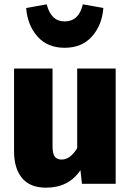

<svg xmlns="http://www.w3.org/2000/svg" viewBox="-20 -850 606 888"><path d="M101 -813 196 -830Q216 -751 279 -751Q345 -751 363 -830L458 -813Q452 -734 405.5 -681.5Q359 -629 279 -629Q199 -629 153 -681.5Q107 -734 101 -813ZM515 -533V0H359L352 -63Q298 18 193 18Q119 18 82 -26.5Q45 -71 45 -150V-533H223V-173Q223 -139 233.5 -125.5Q244 -112 265 -112Q305 -112 337 -165V-533Z"/></svg>

Font: FiraGO ExtraBold
Style: Regular
Weight: 800
Designer: bBox Type
Foundry: bBox Type GmbH
Version: Version 1.001;PS 001.001;hotconv 1.0.88;makeotf.lib2.5.64775